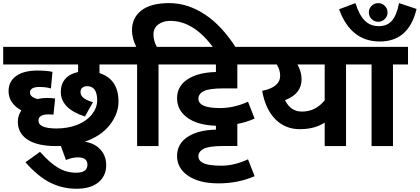

<svg xmlns="http://www.w3.org/2000/svg" viewBox="-20 -916 2632 1204"><path d="M604 -457.5Q723.1 -419.4 723.1 -278.8Q723.1 -207.5 674.8 -140.9Q626.5 -74.2 537.6 -37.1Q448.7 0 331.5 0Q214.4 0 153.1 -40.3Q91.8 -80.6 91.8 -152.3Q91.8 -191.4 113.8 -223.6Q33.7 -268.1 33.7 -344.7Q33.7 -404.8 81.1 -439.2Q128.4 -473.6 214.4 -473.6Q272.9 -473.6 309.1 -465.3L299.3 -361.3Q268.6 -370.6 228 -370.6Q168 -370.6 168 -335.4Q168 -307.6 215.3 -294.9Q243.2 -301.8 274.2 -301.8Q305.2 -301.8 325.7 -297.9L315.4 -197.3Q304.2 -198.7 284.7 -198.7Q221.2 -198.7 221.2 -159.7Q221.2 -110.4 335 -110.4Q406.2 -110.4 464.6 -133.5Q522.9 -156.7 556.2 -198.5Q589.4 -240.2 589.4 -286.1Q589.4 -376 525.9 -375.5Q507.8 -375.5 496.1 -365.7Q484.4 -356.4 484.9 -336.9Q484.9 -296.9 563 -275.4L512.7 -185.5Q361.3 -234.4 361.3 -339.8Q361.3 -388.2 388.9 -420.7Q416.5 -453.1 469.7 -464.4V-511.7H0V-622.1H773.9V-511.7H604Z M528.3 117.2Q528.3 70.8 469.2 70.8Q433.6 70.8 393.6 87.4L359.4 -7.3Q418.9 -29.8 474.6 -29.8Q553.7 -29.8 599.9 12Q646 53.7 646 120.1Q646 186.5 597.4 227.1Q548.8 267.6 460.4 267.6Q372.1 267.6 295.7 229.7Q219.2 191.9 139.6 101.6L231 36.1Q291.5 104.5 343.8 135.7Q396 167 456.5 167Q528.3 167 528.3 117.2Z M963.4 -622.1H1068.4V-511.7H974.1V0H839.8V-511.7H759.8V-622.1H834.5Q807.6 -676.3 807.6 -726.1Q807.6 -804.7 866.7 -850.6Q925.8 -896.5 1041 -896.5Q1156.2 -896.5 1263.7 -826.2Q1371.1 -755.9 1460.9 -614.7H1319.8Q1195.3 -785.2 1047.9 -785.2Q1002.9 -785.2 972.7 -762.7Q942.4 -740.2 942.4 -700.2Q942.4 -660.2 963.4 -622.1Z M1535.2 83 1576.7 189Q1472.2 233.9 1350.6 233.9Q1229 233.9 1159.7 186.3Q1090.3 138.7 1090.3 62.5Q1090.3 -13.7 1155.8 -57.1Q1221.2 -100.6 1334 -103V-127.4Q1218.3 -131.3 1154.3 -178.5Q1090.3 -225.6 1090.3 -300.3Q1090.3 -375 1155.8 -418.5Q1221.2 -461.9 1334 -464.4V-511.7H1054.2V-622.1H1608.9V-511.7H1468.3V-361.8H1384.8Q1290 -361.8 1257.1 -344.2Q1224.1 -326.7 1224.1 -297.4Q1224.1 -238.3 1359.4 -238.3Q1448.7 -238.3 1535.2 -278.3L1576.7 -172.4Q1524.4 -149.4 1468.3 -138.7V-0.5H1384.8Q1290 -0.5 1257.1 17.1Q1224.1 34.7 1224.1 63.7Q1224.1 92.8 1257.3 107.9Q1290.5 123 1369.6 123Q1448.7 123 1535.2 83Z M2016.1 -511.7H1845.2Q1871.1 -467.3 1871.1 -418.9Q1871.1 -327.1 1767.6 -288.1Q1801.3 -216.3 1873.5 -216.3Q1959 -216.3 2016.1 -287.1ZM1624 -346.2Q1736.8 -369.1 1736.8 -441.4Q1736.8 -478.5 1715.3 -511.7H1594.7V-622.1H2244.1V-511.7H2149.9V0H2016.1V-147Q1952.6 -106 1860.8 -106Q1769.5 -105.5 1707 -168Q1644.5 -230.5 1624 -346.2Z M2538.6 -511.7H2444.3V0H2310.1V-511.7H2230V-622.1H2538.6Z M2592.3 -859.9Q2543.5 -655.8 2361.8 -655.8Q2179.7 -655.8 2106.4 -857.9L2209 -896.5Q2232.4 -821.3 2267.6 -786.6Q2302.7 -752 2355 -752Q2407.2 -752 2437.3 -785.6Q2467.3 -819.3 2482.4 -896.5ZM2310.3 -879.4Q2327.6 -896.5 2351.6 -896.5Q2375.5 -896.5 2392.8 -879.4Q2410.2 -862.3 2410.2 -837.9Q2410.2 -813.5 2392.6 -796.4Q2375 -779.3 2351.6 -779.3Q2328.1 -779.3 2310.5 -796.4Q2293 -813.5 2293 -837.9Q2293 -862.3 2310.3 -879.4Z"/></svg>

Font: NotoSans-Bold
Style: Bold
Weight: 700
Designer: Monotype Design team
Foundry: Monotype Imaging Inc.
Version: Version 1.04